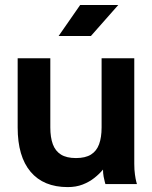

<svg xmlns="http://www.w3.org/2000/svg" viewBox="-20 -743 613 775"><path d="M183.1 -507.8H51.3V-228.5Q51.3 -111.3 103.5 -49.6Q155.8 12.2 253.4 12.2Q287.1 12.2 313.7 1.8Q340.3 -8.5 360.8 -24.8Q381.3 -41 395.8 -58.6Q395.8 -43.9 398.2 -30.5Q400.6 -17.1 403.1 -8.5Q405.5 0 405.5 0H532.7Q532.7 0 530 -10Q527.3 -20 524.7 -38.6Q522 -57.1 522 -82V-507.8H390.1V-228.5Q390.1 -188.5 380 -160.9Q369.9 -133.3 347.2 -119.1Q324.5 -105 286.6 -105Q248.8 -105 226.1 -119.1Q203.4 -133.3 193.2 -160.9Q183.1 -188.5 183.1 -228.5ZM346.9 -597.7 457.3 -722.7H303.5L216.6 -597.7Z"/></svg>

Font: Giphurs
Style: Regular
Weight: 400
Version: Version 2.010